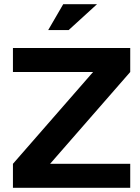

<svg xmlns="http://www.w3.org/2000/svg" viewBox="-20 -900 671 920"><path d="M604 -670H42V-555H426L42 -115V0H604V-115H220L604 -555ZM211 -756H309L445 -880H283Z"/></svg>

Font: LT Wave Alt Bold
Style: Regular
Weight: 700
Designer: Daniel Lyons
Version: Version 2.5 (Glyphs App)